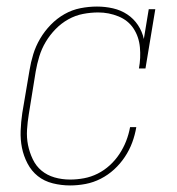

<svg xmlns="http://www.w3.org/2000/svg" viewBox="-20 -558 540 586"><path d="M194 8Q167 8 141 1.5Q115 -5 95.5 -20.5Q76 -36 64 -59Q52 -82 47 -107Q42 -132 43 -159Q44 -186 48 -213L70 -343Q74 -368 81.5 -392.5Q89 -417 102.5 -440Q116 -463 135 -482.5Q154 -502 177 -515Q200 -528 225.5 -533Q251 -538 276 -538Q301 -538 325 -532.5Q349 -527 368.5 -514Q388 -501 401 -481.5Q414 -462 419 -439L434 -530H454L424 -349H404Q410 -381 407 -413.5Q404 -446 387.5 -471Q371 -496 341.5 -508Q312 -520 280 -520Q257 -520 233.5 -515.5Q210 -511 188.5 -499Q167 -487 149.5 -469Q132 -451 119.5 -430Q107 -409 100 -386Q93 -363 89 -340L68 -210Q64 -186 62.5 -162Q61 -138 65.5 -115.5Q70 -93 80 -72Q90 -51 107 -37Q124 -23 146.5 -16.5Q169 -10 194 -10Q215 -10 236.5 -14Q258 -18 278 -28Q298 -38 315 -53.5Q332 -69 344.5 -88Q357 -107 365 -127.5Q373 -148 377 -170H396Q392 -146 383.5 -123Q375 -100 361 -79Q347 -58 328.5 -41Q310 -24 287.5 -12.5Q265 -1 241 3.5Q217 8 194 8Z"/></svg>

Font: Iosevka Slab Thin Oblique
Style: Regular
Weight: 100
Italic angle: -9°
Monospace: yes
Designer: Belleve Invis
Foundry: Belleve Invis
Version: Version 11.1.0; ttfautohint (v1.8.3)